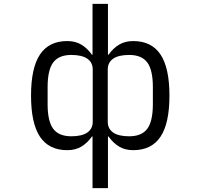

<svg xmlns="http://www.w3.org/2000/svg" viewBox="-20 -766 1040 996"><path d="M460 210V-58H457Q433 -24 402 -5.5Q371 13 329 13Q234 13 187.5 -56.5Q141 -126 141 -270Q141 -414 187.5 -483.5Q234 -553 329 -553Q371 -553 402 -534.5Q433 -516 457 -482H460V-746H540V-482H543Q567 -516 598 -534.5Q629 -553 671 -553Q766 -553 812.5 -483.5Q859 -414 859 -270Q859 -126 812.5 -56.5Q766 13 671 13Q629 13 598 -5.5Q567 -24 543 -58H540V210ZM461 -134V-406Q461 -442 433 -461.5Q405 -481 350 -481Q285 -481 256 -442Q227 -403 227 -314V-226Q227 -137 256 -98Q285 -59 350 -59Q405 -59 433 -78.5Q461 -98 461 -134ZM773 -226V-314Q773 -403 744 -442Q715 -481 650 -481Q595 -481 567 -461.5Q539 -442 539 -406V-134Q539 -98 567 -78.5Q595 -59 650 -59Q715 -59 744 -98Q773 -137 773 -226Z"/></svg>

Font: IBM Plex Sans JP
Style: Regular
Weight: 400
Designer: Mike Abbink; Paul van der Laan; Pieter van Rosmalen; Wujin Sim; Yejin Wi; Jinhee Kim; Boomi Park; Yona Kim; Kichan Ma
Foundry: Sandoll Inc.
Version: Version 1.001